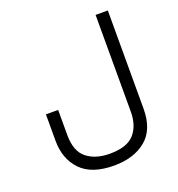

<svg xmlns="http://www.w3.org/2000/svg" viewBox="-133 -839 890 959"><g transform="rotate(-20 312.0 -359.5)"><path d="M312 10Q193 10 135.5 -50Q78 -110 78 -207V-347H143V-214Q143 -127 189.5 -90Q236 -53 312 -53Q404 -53 442.5 -97Q481 -141 481 -214V-729H546V-207Q546 -96 481.5 -43Q417 10 312 10Z"/></g></svg>

Font: BDO Grotesk Light
Style: Regular
Weight: 300
Designer: Deni Anggara
Foundry: Lokal Container
Version: Version 2.000